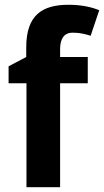

<svg xmlns="http://www.w3.org/2000/svg" viewBox="-20 -785 436 805"><path d="M348 -436V-546H232V-582C233 -622 248 -648 285 -648C315 -648 338 -642 360 -635L396 -742C366 -755 321 -765 268 -765C159 -765 90 -724 90 -586V-546L16 -507V-436H91V0H232V-436Z"/></svg>

Font: Noto Sans Gurmukhi SemiCondensed
Style: Bold
Weight: 700
Width: 4
Designer: Jelle Bosma - Monotype Design Team
Foundry: Monotype Imaging Inc.
Version: Version 2.004